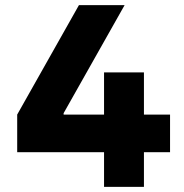

<svg xmlns="http://www.w3.org/2000/svg" viewBox="-20 -727 717 747"><path d="M46.9 -281.2 287.1 -707H464.8L227.5 -286.6V-281.2H384.8V-445.3H540V-281.2H641.6V-134.8H540V0H384.8V-134.8H46.9Z"/></svg>

Font: Wanted Sans ExtraBold
Style: Regular
Weight: 800
Designer: Original Design by Kil Hyung-jin and Kang Hanbin, Wanted Lab, Inc; Hangeul from Source Han Sans by Jang Soo-young and Ka
Foundry: Wanted Lab, Inc.
Version: Version 1.003